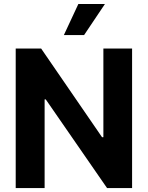

<svg xmlns="http://www.w3.org/2000/svg" viewBox="-20 -953 749 973"><path d="M649.4 0H522.5L211.9 -449.2H206.1V0H59.6V-707H188.5L497.1 -257.8H503.9V-707H649.4ZM377 -932.6H511.7L406.2 -775.4H303.7Z"/></svg>

Font: Pretendard
Style: Bold
Weight: 700
Designer: Base glyphs from Inter by Rasmus Andersson; Hangeul glyphs from Noto Sans CJK(Source Han Sans) by Jang Soo-young and Kan
Foundry: Kil Hyung-jin
Version: Version 1.309